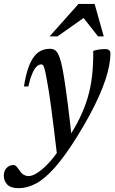

<svg xmlns="http://www.w3.org/2000/svg" viewBox="-94 -697 584 978"><path d="M50 -256.5H28Q36.5 -311 49 -347.8Q61.5 -384.5 78 -406.8Q94.5 -429 115.2 -438.8Q136 -448.5 161 -448.5Q174.5 -448.5 184.5 -442.5Q194.5 -436.5 202.5 -421Q210.5 -405.5 217.5 -378Q224.5 -350.5 232.8 -299Q241 -247.5 251.2 -168Q261.5 -88.5 273.5 24.5L197.5 100.5Q188 19 180.2 -42.8Q172.5 -104.5 166.5 -150.2Q160.5 -196 155 -230.2Q149.5 -264.5 144.5 -291Q138 -326.5 133.8 -343Q129.5 -359.5 125.8 -364.2Q122 -369 116.5 -369Q105 -369 93.8 -359.2Q82.5 -349.5 71.5 -325Q60.5 -300.5 50 -256.5ZM227.5 33.5 244 20.5Q283.5 -38 309.8 -91Q336 -144 352 -197.2Q368 -250.5 374.8 -309.2Q381.5 -368 381 -438Q397 -443 412.2 -445Q427.5 -447 441.5 -447Q455 -447 461.8 -441.5Q468.5 -436 468.5 -423.5Q468.5 -397.5 462.5 -364.8Q456.5 -332 443.5 -292.2Q430.5 -252.5 410 -206.5Q389.5 -160.5 361.2 -108.2Q333 -56 296.5 2.5Q235.5 100 185 156.8Q134.5 213.5 90 237.5Q45.5 261.5 1.5 261.5Q-38.5 261.5 -56.5 243.5Q-74.5 225.5 -74.5 197Q-74.5 173.5 -60.2 158.5Q-46 143.5 -25.5 143.5Q-18.5 143.5 -12.2 149Q-6 154.5 5.5 171.5Q17 188 28.2 194Q39.5 200 51.5 200Q72 200 101.5 180Q131 160 163.8 122.5Q196.5 85 227.5 33.5ZM158.5 -511.5 306 -677H388L434.5 -511.5H405.5L323 -616.5H347.5L198.5 -511.5Z"/></svg>

Font: Newsreader 24pt Medium
Style: Italic
Weight: 500
Italic angle: -17°
Designer: Hugues Gentile
Foundry: Production Type
Version: Version 1.003